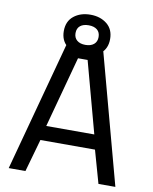

<svg xmlns="http://www.w3.org/2000/svg" viewBox="-92 -916 782 984"><g transform="rotate(10 299.0 -423.5)"><path d="M22 0 208 -690H391L577 0H489L441 -170H157L109 0ZM174 -246H424L324 -616H274ZM299 -636Q247 -636 212.5 -663.5Q178 -691 178 -741Q178 -792 212.5 -819.5Q247 -847 299 -847Q350 -847 384.5 -819.5Q419 -792 419 -741Q419 -691 384.5 -663.5Q350 -636 299 -636ZM299 -690Q327 -690 343 -703.5Q359 -717 359 -741Q359 -766 343 -779Q327 -792 299 -792Q271 -792 255 -779Q239 -766 239 -741Q239 -717 255 -703.5Q271 -690 299 -690Z"/></g></svg>

Font: Cairo Medium
Style: Regular
Weight: 500
Designer: Mohamed Gaber, Accademia di Belle Arti di Urbino
Foundry: Kief Type Foundry, Accademia di Belle Arti di Urbino
Version: Version 3.117